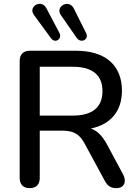

<svg xmlns="http://www.w3.org/2000/svg" viewBox="-20 -968 717 995"><path d="M245 -769C266 -741 304 -766 288 -797L220 -926C194 -975 122 -934 157 -889ZM378 -771C400 -741 442 -764 427 -795L362 -925C337 -974 263 -935 296 -889ZM134 7C168 7 186 -12 186 -46V-291H299C357 -291 390 -277 418 -225L523 -31C537 -5 554 7 583 7C625 7 637 -28 618 -64L532 -224C509 -265 483 -291 451 -302C554 -323 612 -393 612 -498C612 -629 527 -705 374 -705H135C101 -705 82 -686 82 -652V-46C82 -12 101 7 134 7ZM186 -622H357C459 -622 511 -579 511 -496C511 -412 459 -369 357 -369H186Z"/></svg>

Font: Nunito SemiBold
Style: Regular
Weight: 600
Designer: Vernon Adams
Foundry: Vernon Adams
Version: Version 3.602